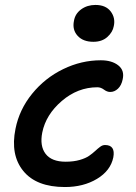

<svg xmlns="http://www.w3.org/2000/svg" viewBox="-20 -752 554 781"><path d="M359.9 -582Q317.9 -582 295.7 -606.4Q273.4 -630.9 280.8 -667Q285.6 -696.3 310.3 -714.1Q335 -731.9 368.2 -731.9Q410.2 -731.9 430.2 -705.6Q450.2 -679.2 442.9 -646Q438.5 -621.1 416.7 -601.6Q395 -582 359.9 -582ZM244.1 8.8Q127.9 8.8 74.7 -56.6Q21.5 -122.1 43 -228Q58.6 -306.6 110.8 -370.8Q163.1 -435.1 237.1 -470.9Q311 -506.8 390.1 -506.8Q434.6 -506.8 460.9 -486.3Q487.3 -465.8 479 -429.2Q474.1 -404.8 460 -391.4Q445.8 -377.9 428.2 -377.9Q415.5 -377.9 402.8 -387.5Q390.1 -397 376 -397Q296.4 -397 231.4 -341.3Q166.5 -285.6 151.9 -212.9Q141.1 -158.2 165.5 -126.2Q189.9 -94.2 247.1 -94.2Q279.3 -94.2 304 -101.3Q328.6 -108.4 342.5 -118.2Q356.4 -127.9 367.2 -137.9Q377.9 -147.9 387.5 -155Q397 -162.1 407.2 -162.1Q450.2 -162.1 440.9 -111.8Q429.7 -57.6 374.5 -24.4Q319.3 8.8 244.1 8.8Z"/></svg>

Font: Shantell Sans Normal
Style: Italic
Weight: 500
Italic angle: -11.31°
Designer: Stephen Nixon, Anya Danilova, Shantell Martin
Foundry: Arrow Type
Version: Version 1.006;[559af2be0]